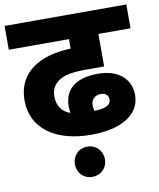

<svg xmlns="http://www.w3.org/2000/svg" viewBox="-91 -693 811 977"><g transform="rotate(-10 314.5 -205.0)"><path d="M339 0C503 0 593 -65 593 -161C593 -235 541 -300 424 -300C303 -300 250 -243 250 -163C250 -151 251 -139 253 -128C207 -144 187 -180 187 -224C187 -261 202 -286 229 -304C252 -319 286 -331 367 -331H463V-499H629V-622H0V-499H311V-450C146 -445 34 -372 34 -231C34 -85 155 0 339 0ZM371 -147C371 -171 386 -196 422 -196C445 -196 461 -183 461 -162C461 -133 437 -119 375 -117C372 -127 371 -137 371 -147ZM230 134C230 179 262 212 308 212C352 212 385 179 385 134C385 90 352 56 308 56C262 56 230 90 230 134Z"/></g></svg>

Font: Noto Sans Devanagari UI ExtraBold
Style: Regular
Weight: 800
Designer: Jelle Bosma - Monotype Design Team
Foundry: Monotype Imaging Inc.
Version: Version 2.003